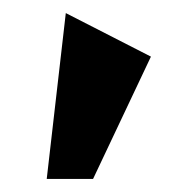

<svg xmlns="http://www.w3.org/2000/svg" viewBox="-20 -1002 272 295"><path d="M51.8 -727.1 81.1 -981.9 211.9 -915 123 -727.1Z"/></svg>

Font: Hussar Preview
Style: Bold
Weight: 700
Foundry: Cannot Into Space Fonts, PlusOne Fonts
Version: Version 2.29RC2 "Millennial"